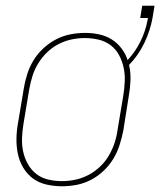

<svg xmlns="http://www.w3.org/2000/svg" viewBox="-20 -643 560 671"><path d="M197 8Q169 8 142.5 2Q116 -4 95.5 -19Q75 -34 61.5 -56.5Q48 -79 42.5 -105Q37 -131 37.5 -158.5Q38 -186 43 -213L63 -333Q67 -358 75 -383.5Q83 -409 97 -432Q111 -455 131.5 -474Q152 -493 176 -505.5Q200 -518 226 -523Q252 -528 277 -528Q302 -528 326 -523Q350 -518 370 -505.5Q390 -493 404.5 -474Q419 -455 426 -433Q453 -462 470.5 -497.5Q488 -533 495 -569L497 -580H470L477 -623H520L513 -580Q505 -536 484.5 -493Q464 -450 431 -416Q437 -390 436 -362.5Q435 -335 430 -307L411 -187Q406 -162 398 -136.5Q390 -111 376 -88Q362 -65 342 -46Q322 -27 298 -14.5Q274 -2 248 3Q222 8 197 8ZM197 -10Q220 -10 243.5 -15Q267 -20 289 -31.5Q311 -43 329.5 -60.5Q348 -78 360.5 -99.5Q373 -121 380.5 -144Q388 -167 391 -190L411 -310Q415 -334 416 -359Q417 -384 412 -407Q407 -430 396 -450.5Q385 -471 366.5 -485Q348 -499 324.5 -504.5Q301 -510 276 -510Q253 -510 229.5 -505Q206 -500 184 -488.5Q162 -477 144 -459.5Q126 -442 113 -420.5Q100 -399 93 -376Q86 -353 82 -330L62 -210Q58 -186 57 -161Q56 -136 61 -113Q66 -90 77.5 -69.5Q89 -49 107 -35Q125 -21 148.5 -15.5Q172 -10 197 -10Z"/></svg>

Font: Iosevka SS04 Thin Oblique
Style: Regular
Weight: 100
Italic angle: -9°
Monospace: yes
Designer: Belleve Invis
Foundry: Belleve Invis
Version: Version 19.0.0; ttfautohint (v1.8.4)